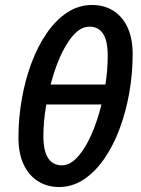

<svg xmlns="http://www.w3.org/2000/svg" viewBox="-20 -738 564 770"><path d="M217 12Q169 12 132 -11.5Q95 -35 74.5 -79Q54 -123 54 -186Q54 -264 67.5 -341Q81 -418 106.5 -486Q132 -554 168.5 -606.5Q205 -659 250.5 -688.5Q296 -718 349 -718Q398 -718 434.5 -695Q471 -672 491.5 -628Q512 -584 512 -521Q512 -443 498.5 -366Q485 -289 459.5 -221Q434 -153 397.5 -100.5Q361 -48 315.5 -18Q270 12 217 12ZM228 -75Q258 -75 285.5 -102.5Q313 -130 336 -176Q359 -222 376 -279Q393 -336 402.5 -397Q412 -458 412 -515Q412 -574 393.5 -602.5Q375 -631 339 -631Q308 -631 281 -604Q254 -577 231 -531Q208 -485 191 -427.5Q174 -370 164 -309Q154 -248 154 -192Q154 -133 173 -104Q192 -75 228 -75ZM129 -319 146 -399H440L422 -319Z"/></svg>

Font: Source Sans 3 SemiBold
Style: Italic
Weight: 600
Italic angle: -11°
Designer: Paul D. Hunt
Foundry: Adobe
Version: Version 3.046;hotconv 1.0.118;makeotfexe 2.5.65603